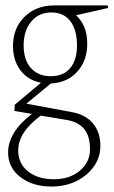

<svg xmlns="http://www.w3.org/2000/svg" viewBox="-20 -433 418 706"><path d="M27.8 -264.2Q27.8 -329.6 70.3 -371.3Q112.8 -413.1 179.2 -413.1H376L377.9 -403.8L259.8 -377Q300.8 -338.9 300.8 -272.9Q300.8 -209.5 263.9 -169.2Q227.1 -128.9 167 -126L77.1 -51.8L248 -20Q296.4 -10.3 322.8 22Q349.1 54.2 349.1 103Q349.1 165.5 297.4 209.2Q245.6 252.9 168.9 252.9Q99.6 252.9 54.7 218Q9.8 183.1 9.8 127.9Q9.8 53.2 97.2 -14.2L33.2 -24.9L34.2 -47.9L130.9 -128.9Q84 -137.2 55.9 -173.6Q27.8 -210 27.8 -264.2ZM46.9 120.1Q46.9 168.5 83.3 197.3Q119.6 226.1 178.2 226.1Q236.3 226.1 273.7 194.6Q311 163.1 311 116.2Q311 67.4 289.6 41.3Q268.1 15.1 224.1 7.8L129.9 -7.8Q46.9 53.2 46.9 120.1ZM66.9 -269Q66.4 -213.4 93.3 -183.1Q120.1 -152.8 167 -152.8Q213.4 -152.8 238.5 -183.1Q263.7 -213.4 263.2 -269Q262.2 -325.7 237.8 -356.4Q213.4 -387.2 168.9 -387.2Q123.5 -387.2 95.7 -354.7Q67.9 -322.3 66.9 -269Z"/></svg>

Font: Halibut Cnd Thin
Style: Regular
Weight: 250
Width: 3
Designer: Matteo Maggi
Foundry: Collletttivo
Version: Version 3.080 | FøM Fix